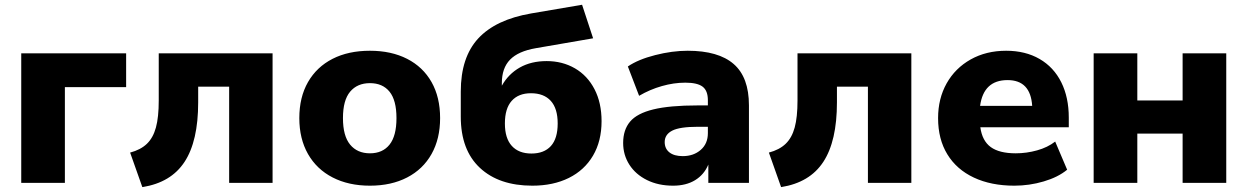

<svg xmlns="http://www.w3.org/2000/svg" viewBox="-20 -761 5191 799"><path d="M68.4 -539.1H504.9V-398.4H250V0H68.4Z M640.6 -342.8V-539.1H1114.3V0H933.6V-400.4H804.7V-335Q804.7 -173.8 748 -87.4Q691.4 -1 572.3 17.6L521.5 -126Q565.4 -137.7 591.3 -162.6Q617.2 -187.5 628.9 -230.5Q640.6 -273.4 640.6 -342.8Z M1225.6 -269.5Q1225.6 -356.4 1261.7 -419.4Q1297.9 -482.4 1363.8 -516.1Q1429.7 -549.8 1519.5 -549.8Q1608.4 -549.8 1674.3 -516.1Q1740.2 -482.4 1775.9 -419.4Q1811.5 -356.4 1811.5 -269.5Q1811.5 -183.6 1775.9 -120.1Q1740.2 -56.6 1674.3 -22.5Q1608.4 11.7 1519.5 11.7Q1430.7 11.7 1364.3 -22.5Q1297.9 -56.6 1261.7 -120.1Q1225.6 -183.6 1225.6 -269.5ZM1519.5 -123Q1572.3 -123 1601.1 -159.2Q1629.9 -195.3 1629.9 -269.5Q1629.9 -343.8 1601.1 -379.4Q1572.3 -415 1519.5 -415Q1466.8 -415 1437 -379.4Q1407.2 -343.8 1407.2 -269.5Q1407.2 -195.3 1437 -159.2Q1466.8 -123 1519.5 -123Z M1897.5 -275.4V-379.9Q1897.5 -522.5 1970.2 -601.1Q2043 -679.7 2190.4 -705.1L2402.3 -741.2L2448.2 -601.6L2210 -560.5Q2136.7 -547.9 2102.5 -512.7Q2068.4 -477.5 2068.4 -415V-404.3Q2095.7 -453.1 2143.1 -480Q2190.4 -506.8 2254.9 -506.8Q2320.3 -506.8 2372.6 -476.6Q2424.8 -446.3 2454.1 -389.6Q2483.4 -333 2483.4 -256.8Q2483.4 -173.8 2447.8 -113.3Q2412.1 -52.7 2347.2 -20.5Q2282.2 11.7 2195.3 11.7Q2056.6 11.7 1977.1 -62.5Q1897.5 -136.7 1897.5 -275.4ZM2191.4 -122.1Q2244.1 -122.1 2272.5 -153.3Q2300.8 -184.6 2300.8 -247.1Q2300.8 -309.6 2272 -341.3Q2243.2 -373 2189.5 -373Q2137.7 -373 2109.4 -341.3Q2081.1 -309.6 2081.1 -247.1Q2081.1 -185.5 2109.9 -153.8Q2138.7 -122.1 2191.4 -122.1Z M2573.2 -166Q2573.2 -220.7 2602.1 -254.9Q2630.9 -289.1 2698.7 -305.7Q2766.6 -322.3 2882.8 -322.3H2925.8V-343.8Q2925.8 -383.8 2903.8 -400.4Q2881.8 -417 2832 -417Q2784.2 -417 2734.4 -402.8Q2684.6 -388.7 2639.6 -362.3L2592.8 -484.4Q2635.7 -513.7 2706.5 -531.7Q2777.3 -549.8 2841.8 -549.8Q2969.7 -549.8 3033.2 -494.6Q3096.7 -439.5 3096.7 -322.3V0H2927.7V-76.2Q2910.2 -34.2 2872.6 -11.2Q2835 11.7 2781.2 11.7Q2719.7 11.7 2672.4 -11.7Q2625 -35.2 2599.1 -75.7Q2573.2 -116.2 2573.2 -166ZM2821.3 -111.3Q2866.2 -111.3 2896 -137.2Q2925.8 -163.1 2925.8 -207V-233.4H2883.8Q2808.6 -233.4 2777.3 -217.3Q2746.1 -201.2 2746.1 -169.9Q2746.1 -142.6 2765.6 -127Q2785.2 -111.3 2821.3 -111.3Z M3298.8 -342.8V-539.1H3772.5V0H3591.8V-400.4H3462.9V-335Q3462.9 -173.8 3406.2 -87.4Q3349.6 -1 3230.5 17.6L3179.7 -126Q3223.6 -137.7 3249.5 -162.6Q3275.4 -187.5 3287.1 -230.5Q3298.8 -273.4 3298.8 -342.8Z M3883.8 -269.5Q3883.8 -350.6 3919.4 -414.1Q3955.1 -477.5 4019.5 -513.7Q4084 -549.8 4167 -549.8Q4247.1 -549.8 4306.2 -515.6Q4365.2 -481.4 4396.5 -418.5Q4427.7 -355.5 4427.7 -271.5V-231.4H4059.6Q4067.4 -174.8 4103 -148.9Q4138.7 -123 4207 -123Q4252 -123 4295.9 -135.3Q4339.8 -147.5 4371.1 -171.9L4420.9 -54.7Q4382.8 -23.4 4323.2 -5.9Q4263.7 11.7 4201.2 11.7Q4104.5 11.7 4032.7 -22Q3960.9 -55.7 3922.4 -118.7Q3883.8 -181.6 3883.8 -269.5ZM4275.4 -320.3Q4268.6 -427.7 4172.9 -427.7Q4073.2 -427.7 4058.6 -320.3Z M4531.2 -539.1H4712.9V-342.8H4901.4V-539.1H5083V0H4901.4V-205.1H4712.9V0H4531.2Z"/></svg>

Font: Min Sans Black
Style: Regular
Weight: 900
Designer: Jinseong-Kim, NotoSansCJK, Nunito
Foundry: Jinseong-Kim
Version: Version 1.000